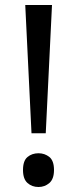

<svg xmlns="http://www.w3.org/2000/svg" viewBox="-20 -734 309 768"><path d="M163 -201 188 -714H81L106 -201ZM72 -54Q72 -18 90 -2Q108 14 134 14Q159 14 177.5 -2Q196 -18 196 -54Q196 -91 177.5 -106Q159 -121 134 -121Q108 -121 90 -106Q72 -91 72 -54Z"/></svg>

Font: Noto Sans Khmer
Style: Regular
Weight: 400
Designer: Danh Hong and the Monotype Design Team
Foundry: Monotype Imaging Inc.
Version: Version 1.900